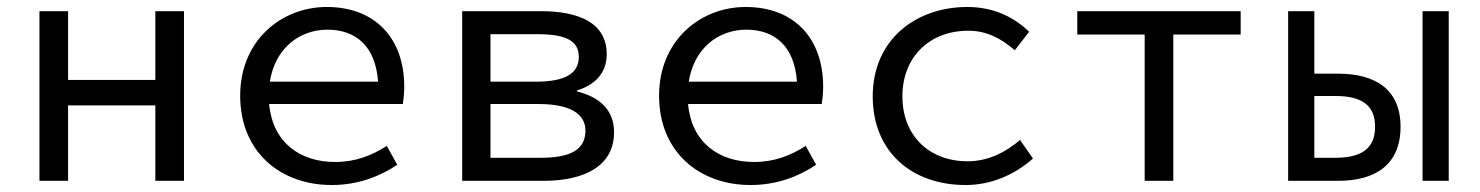

<svg xmlns="http://www.w3.org/2000/svg" viewBox="-20 -518 4240 550"><path d="M93 0H175V-216H425V0H507V-486H425V-289H175V-486H93Z M930 12C1008 12 1070 -14 1118 -46L1088 -100C1044 -72 998 -54 940 -54C839 -54 761 -110 751 -220H1134C1136 -233 1138 -251 1138 -270C1138 -407 1056 -498 916 -498C786 -498 668 -402 668 -244C668 -82 784 12 930 12ZM918 -433C1001 -433 1056 -384 1063 -284H753C768 -380 838 -433 918 -433Z M1304 0H1537C1655 0 1739 -43 1739 -139C1739 -209 1690 -242 1633 -256V-259C1685 -275 1718 -309 1718 -363C1718 -451 1641 -486 1529 -486H1304ZM1385 -284V-420H1521C1603 -420 1638 -400 1638 -355C1638 -310 1603 -284 1515 -284ZM1385 -66V-220H1523C1611 -220 1657 -193 1657 -144C1657 -90 1616 -66 1528 -66Z M2130 12C2208 12 2270 -14 2318 -46L2288 -100C2244 -72 2198 -54 2140 -54C2039 -54 1961 -110 1951 -220H2334C2336 -233 2338 -251 2338 -270C2338 -407 2256 -498 2116 -498C1986 -498 1868 -402 1868 -244C1868 -82 1984 12 2130 12ZM2118 -433C2201 -433 2256 -384 2263 -284H1953C1968 -380 2038 -433 2118 -433Z M2746 12C2818 12 2885 -16 2939 -64L2902 -117C2862 -83 2812 -56 2752 -56C2640 -56 2565 -131 2565 -242C2565 -354 2642 -430 2754 -430C2805 -430 2847 -409 2887 -374L2928 -427C2888 -466 2830 -498 2751 -498C2604 -498 2480 -405 2480 -242C2480 -81 2594 12 2746 12Z M3259 0H3341V-419H3534V-486H3066V-419H3259Z M3670 0H3813C3921 0 3992 -47 3992 -155C3992 -261 3921 -307 3813 -307H3745V-486H3670ZM3745 -66V-243H3805C3882 -243 3919 -216 3919 -155C3919 -94 3882 -66 3805 -66ZM4055 0H4130V-486H4055Z"/></svg>

Font: Hasklig
Style: Regular
Weight: 400
Monospace: yes
Designer: Paul D. Hunt, Teo Tuominen
Foundry: Adobe Systems Incorporated
Version: Version 2.030;PS 1.0;hotconv 16.6.51;makeotf.lib2.5.65220